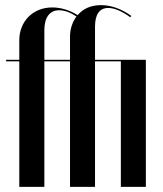

<svg xmlns="http://www.w3.org/2000/svg" viewBox="-20 -728 636 748"><path d="M350.2 0V-489H450.8V0H548.2V-495H350.2V-624.8Q350.2 -660 363.2 -678.5Q376.2 -697 402 -697Q419.8 -697 441.9 -687.5Q464 -678 487.2 -661L491.8 -665.8Q463.8 -686.2 433.6 -697.1Q403.5 -708 373.8 -708Q344.5 -708 321.8 -698.2Q299 -688.5 282.5 -669Q258.5 -684 233.4 -691.5Q208.2 -699 183.8 -699Q155.8 -699 132.2 -689.6Q108.8 -680.2 91.5 -663Q74.2 -645.8 64.8 -622.4Q55.2 -599 55.2 -571.8V-495H3.8V-489H55.2V0H152.8V-489H252.8V0ZM210.2 -688Q225.5 -688 242.4 -682.1Q259.2 -676.2 278 -663.8Q266 -648 259.4 -627.6Q252.8 -607.2 252.8 -586.8V-495H152.8V-609.8Q152.8 -647.8 167.8 -667.9Q182.8 -688 210.2 -688Z"/></svg>

Font: Moniqa Black
Style: Regular
Weight: 900
Designer: Rajesh Rajput
Foundry: Rajesh Rajput
Version: Version 1.000